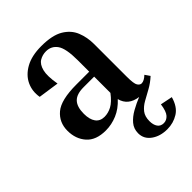

<svg xmlns="http://www.w3.org/2000/svg" viewBox="-211 -627 960 960"><g transform="rotate(-45 269.0 -147.0)"><path d="M533 125Q518 179 482.5 201Q447 223 404 223Q354 223 320 198.5Q286 174 286 134Q286 102 305.5 79Q325 56 355.5 39Q386 22 418 9Q350 0 335 -59Q302 -23 262.5 -6.5Q223 10 182 10Q113 10 79 -28.5Q45 -67 45 -125Q45 -184 88 -220.5Q131 -257 240 -257H331V-338Q331 -421 309.5 -451.5Q288 -482 250 -482Q225 -482 204 -469.5Q183 -457 174.5 -423.5Q166 -390 177 -327L67 -343Q59 -389 77.5 -428.5Q96 -468 140 -492.5Q184 -517 252 -517Q329 -517 371 -492Q413 -467 429.5 -426Q446 -385 446 -338V-107Q446 -56 455 -43Q464 -30 475 -30Q493 -30 515 -51L533 -25Q507 -1 478.5 14.5Q450 30 425 44Q400 58 384.5 78Q369 98 369 131Q369 157 380 173Q391 189 413 189Q433 189 448 172.5Q463 156 469 112ZM226 -43Q252 -43 277.5 -56.5Q303 -70 331 -107V-222H256Q207 -222 185 -199Q163 -176 163 -127Q163 -87 179 -65Q195 -43 226 -43Z"/></g></svg>

Font: Inria Serif
Style: Bold
Weight: 700
Designer: Black Foundry Team
Foundry: Black Foundry
Version: Version 1.000; ttfautohint (v1.8.3)